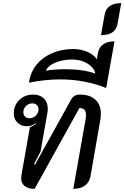

<svg xmlns="http://www.w3.org/2000/svg" viewBox="-20 -1197 794 1226"><path d="M115 -60Q115 -65 117 -79L171 -385Q198 -396 210 -406L207 -410Q183 -391 149 -391Q115 -391 91.5 -414Q68 -437 68 -471Q68 -524 103 -558.5Q138 -593 193 -593Q235 -593 260 -568.5Q285 -544 285 -503Q285 -487 283 -479L239 -229L197 -149L204 -146L434 -561Q451 -593 490 -593Q554 -593 589 -560.5Q624 -528 624 -471Q624 -454 621 -434L558 -72Q551 -33 522.5 -12Q494 9 448 9L527 -438Q529 -447 529 -463Q529 -486 519 -496.5Q509 -507 487 -507L201 9Q160 9 137.5 -9Q115 -27 115 -60ZM226 -499Q226 -516 215 -526.5Q204 -537 186 -537Q163 -537 146 -520Q129 -503 129 -480Q129 -463 140 -452.5Q151 -442 169 -442Q192 -442 209 -459Q226 -476 226 -499Z M448 -884Q496 -884 538.5 -865.5Q581 -847 598 -818L606 -861Q613 -896 640 -914.5Q667 -933 711 -933L658 -635Q520 -690 365 -690Q267 -690 165 -669Q174 -736 214 -784.5Q254 -833 315 -858.5Q376 -884 448 -884ZM398 -755Q512 -755 589 -727Q580 -766 538.5 -791.5Q497 -817 439 -817Q387 -817 339.5 -799.5Q292 -782 272 -746Q333 -755 398 -755Z M648 -1103Q661 -1177 754 -1177L731 -1047Q724 -1010 699.5 -991.5Q675 -973 625 -973Z"/></svg>

Font: K2D Medium
Style: Italic
Weight: 500
Italic angle: -10°
Designer: Katatrad Aksorn Co.,Ltd.
Foundry: Cadson Demak Co.,Ltd.
Version: Version 1.000; ttfautohint (v1.6)